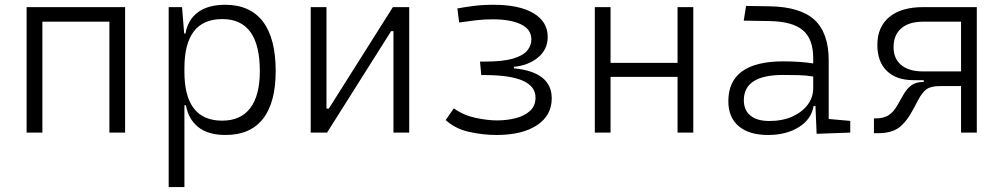

<svg xmlns="http://www.w3.org/2000/svg" viewBox="-20 -547 4142 792"><path d="M431.2 0V-457.5H154.8V0H89.8V-517.6H496.1V0Z M675.8 224.6V-517.6H731L739.7 -408.7H745.1Q755.4 -466.8 797.4 -497.1Q839.4 -527.3 908.7 -527.3Q1011.7 -527.3 1064.5 -458Q1117.2 -388.7 1117.2 -253.9Q1117.2 -124 1064.9 -57.1Q1012.7 9.8 910.6 9.8Q838.4 9.8 797.6 -22.9Q756.8 -55.7 747.1 -112.8H740.7V224.6ZM740.7 -251Q740.7 -49.3 896.5 -49.3Q973.1 -49.3 1012.5 -101.3Q1051.8 -153.3 1051.8 -253.9Q1051.8 -468.3 897 -468.3Q740.7 -468.3 740.7 -266.1Z M1261.7 0V-517.6H1326.7V-99.1H1336.4L1600.6 -517.6H1668V0H1603V-418.5H1593.3L1329.1 0Z M2027.8 9.8Q1973.1 9.8 1915.5 -2.9Q1857.9 -15.6 1818.4 -51.8L1852.1 -100.1Q1891.1 -71.8 1940.9 -61Q1990.7 -50.3 2030.8 -50.3Q2071.3 -50.3 2107.4 -59.6Q2143.6 -68.8 2166.3 -89.6Q2189 -110.4 2189 -144.5Q2189 -237.3 1979.5 -237.3H1965.3L1960 -293H1981Q2055.2 -293 2096.7 -305.4Q2138.2 -317.9 2155 -338.6Q2171.9 -359.4 2171.9 -384.3Q2171.9 -425.8 2129.2 -446.5Q2086.4 -467.3 2012.2 -467.3Q1976.1 -467.3 1943.1 -463.4Q1910.2 -459.5 1874 -454.1L1866.7 -512.2Q1896 -517.6 1933.6 -522.5Q1971.2 -527.3 2016.6 -527.3Q2122.1 -527.3 2180.7 -492.4Q2239.3 -457.5 2239.3 -394.5Q2239.3 -342.8 2199.2 -309.8Q2159.2 -276.9 2100.1 -271.5V-265.1Q2255.9 -250 2255.9 -141.1Q2255.9 -70.8 2195.1 -30.5Q2134.3 9.8 2027.8 9.8Z M2774.9 0V-230H2498.5V0H2433.6V-517.6H2498.5V-287.6H2774.9V-517.6H2839.8V0Z M3348.6 4.9 3343.8 -109.4H3335.9Q3327.1 -55.2 3275.4 -22.7Q3223.6 9.8 3147.9 9.8Q3069.8 9.8 3027.1 -26.6Q2984.4 -63 2984.4 -129.4Q2984.4 -293.9 3211.4 -293.9Q3246.1 -293.9 3277.6 -291.7Q3309.1 -289.6 3334.5 -285.2V-307.1Q3334.5 -386.2 3292 -422.1Q3249.5 -458 3157.7 -460L3047.9 -461.9L3057.6 -522.5L3154.3 -521Q3281.2 -519 3339.8 -465.1Q3398.4 -411.1 3398.4 -297.4V-56.2L3487.3 -48.3V0ZM3334.5 -231.4Q3305.7 -236.3 3272.7 -237.1Q3239.7 -237.8 3209.5 -237.8Q3048.3 -237.8 3048.3 -133.3Q3048.3 -92.3 3075.7 -70.1Q3103 -47.9 3153.3 -47.9Q3207.5 -47.9 3248.3 -66.2Q3289.1 -84.5 3311.8 -115.2Q3334.5 -146 3334.5 -182.6Z M3748.5 -216.3Q3677.2 -216.3 3638.2 -254.4Q3599.1 -292.5 3599.1 -361.8Q3599.1 -436 3648.4 -476.8Q3697.8 -517.6 3787.6 -517.6H4009.3V0H3944.3V-191.9H3856.9Q3820.3 -191.9 3802.2 -179Q3784.2 -166 3768.1 -135.7L3747.1 -96.2Q3718.8 -43 3687.7 -20.3Q3656.7 2.4 3601.6 2.4H3585V-58.6H3593.3Q3625 -58.6 3645.8 -72Q3666.5 -85.4 3682.6 -114.3L3705.1 -153.8Q3721.2 -182.6 3740.5 -195.8Q3759.8 -209 3787.6 -209H3790.5V-216.3ZM3944.3 -252.4V-457.5H3787.6Q3729.5 -457.5 3697.8 -430.2Q3666 -402.8 3666 -352.5Q3666 -304.7 3697.8 -278.6Q3729.5 -252.4 3787.6 -252.4Z"/></svg>

Font: CaskaydiaMono NF Light
Style: Regular
Weight: 300
Designer: Aaron Bell
Foundry: Saja Typeworks
Version: Version 2111.001; ttfautohint (v1.8.4);Nerd Fonts 3.1.1